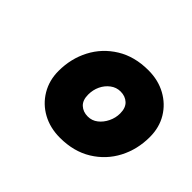

<svg xmlns="http://www.w3.org/2000/svg" viewBox="-87 -827 581 581"><g transform="rotate(45 203.5 -537.0)"><path d="M216 -370Q174 -370 141 -388Q108 -406 89 -438Q70 -470 70 -510Q70 -563 93 -607Q116 -651 159 -677.5Q202 -704 261 -704Q303 -704 336 -686Q369 -668 388 -636.5Q407 -605 407 -564Q407 -511 384 -467Q361 -423 318 -396.5Q275 -370 216 -370ZM230 -475Q248 -475 262 -486Q276 -497 284.5 -514.5Q293 -532 293 -551Q293 -575 280 -587Q267 -599 247 -599Q229 -599 214.5 -588Q200 -577 192 -560Q184 -543 184 -523Q184 -499 197 -487Q210 -475 230 -475Z"/></g></svg>

Font: Radio Canada Big
Style: Bold Italic
Weight: 700
Italic angle: -12°
Designer: Étienne Aubert Bonn
Foundry: Coppers and Brasses
Version: Version 1.001